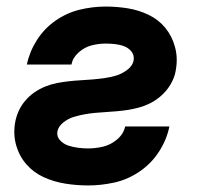

<svg xmlns="http://www.w3.org/2000/svg" viewBox="-20 -558 616 586"><path d="M249 8Q289 8 329.5 -1Q370 -10 406 -34.5Q442 -59 465.5 -95.5Q489 -132 497 -172H362Q357 -149 337.5 -132.5Q318 -116 295 -110.5Q272 -105 249 -105Q234 -105 218.5 -107Q203 -109 189 -113.5Q175 -118 164 -129Q153 -140 155 -156Q158 -172 173 -184Q188 -196 204.5 -201Q221 -206 237.5 -209Q254 -212 270.5 -213.5Q287 -215 303.5 -216Q320 -217 337 -218.5Q354 -220 370 -222.5Q386 -225 403 -229.5Q420 -234 435.5 -241.5Q451 -249 465 -260Q479 -271 490 -285Q501 -299 508 -315Q515 -331 517 -347Q523 -382 514 -415Q505 -448 484.5 -473Q464 -498 434 -512.5Q404 -527 370.5 -532.5Q337 -538 302 -538Q263 -538 223.5 -528.5Q184 -519 149.5 -495Q115 -471 92.5 -435.5Q70 -400 62 -361H198Q202 -382 220 -398Q238 -414 259.5 -419.5Q281 -425 302 -425Q316 -425 330.5 -423.5Q345 -422 358.5 -417Q372 -412 381 -401Q390 -390 388 -375Q385 -357 368 -344.5Q351 -332 333.5 -327Q316 -322 298 -319.5Q280 -317 262 -315.5Q244 -314 226 -313Q208 -312 190 -310Q172 -308 154 -304.5Q136 -301 118.5 -294Q101 -287 85 -276Q69 -265 56.5 -250Q44 -235 36.5 -218Q29 -201 26 -183Q20 -147 29.5 -114Q39 -81 61 -56Q83 -31 114 -17Q145 -3 179.5 2.5Q214 8 249 8Z"/></svg>

Font: Iosevka Sparkle XBdObl
Style: Regular
Weight: 800
Italic angle: -9°
Designer: Belleve Invis
Foundry: Belleve Invis
Version: Version 4.5.0; ttfautohint (v1.8.3)